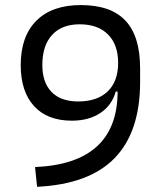

<svg xmlns="http://www.w3.org/2000/svg" viewBox="-20 -716 626 746"><path d="M259.3 -247.1Q164.1 -247.1 112.3 -303.7Q60.5 -360.4 60.5 -463.4Q60.5 -574.7 121.3 -635.5Q182.1 -696.3 293.9 -696.3Q410.6 -696.3 467.5 -635.7Q524.4 -575.2 524.4 -450.7V-397.9Q524.4 -203.6 425.5 -101.8Q326.7 0 124 9.8L116.2 -66.9Q436.5 -80.6 437 -360.4H429.7Q414.6 -306.2 369.4 -276.6Q324.2 -247.1 259.3 -247.1ZM283.7 -321.8Q357.9 -321.8 398.4 -360.8Q439 -399.9 439 -471.7Q439 -542.5 399.7 -582Q360.4 -621.6 289.6 -621.6Q220.2 -621.6 182.4 -580.3Q144.5 -539.1 144.5 -463.4Q144.5 -395.5 180.4 -358.6Q216.3 -321.8 283.7 -321.8Z"/></svg>

Font: CaskaydiaMono NF SemiLight
Style: Regular
Weight: 350
Designer: Aaron Bell
Foundry: Saja Typeworks
Version: Version 2111.001; ttfautohint (v1.8.4);Nerd Fonts 3.1.1